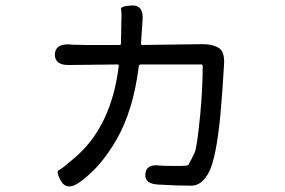

<svg xmlns="http://www.w3.org/2000/svg" viewBox="-20 -628 1040 700"><path d="M268 38Q224 68 203 33Q183 -2 194.5 -7.5Q206 -13 249 -50Q386 -164 413 -388Q414 -393 409 -393L232 -391Q180 -390 180 -429Q181 -469 234 -466L246 -465Q271 -464 296 -464H416Q421 -464 421 -469L422 -523Q423 -549 423 -575Q423 -583 421 -594.5Q419 -606 461 -608Q503 -610 500 -557L494 -469Q494 -464 499 -464L716 -467Q750 -468 775 -455Q799 -442 797 -397Q792 -303 783 -203Q768 -53 742.5 -2Q717 49 677 49Q650 49 623 48L559 45Q506 43 510 6Q513 -32 566 -24Q574 -23 631 -23Q665 -23 667 -27Q679 -49 690 -72Q698 -90 710 -210Q719 -306 719 -388Q719 -393 714 -393H494Q487 -393 486 -386Q466 -227 406.5 -122Q347 -17 268 38Z"/></svg>

Font: Resource Han Rounded KR
Style: Regular
Weight: 400
Designer: Cyano Hao (round all glyphs); Ryoko NISHIZUKA 西塚涼子 (kana, bopomofo & ideographs); Paul D. Hunt (Latin, Greek & Cyrillic)
Foundry: Cyano Hao
Version: 0.990